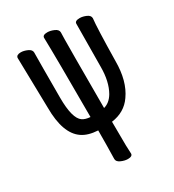

<svg xmlns="http://www.w3.org/2000/svg" viewBox="-178 -824 857 944"><g transform="rotate(-30 250.0 -352.0)"><path d="M269 17Q252 17 231.5 8Q211 -1 211 -17Q213 -95 213 -178Q157 -181 124 -204Q54 -252 54 -399L48 -685Q50 -701 75 -701Q92 -701 112 -692Q132 -683 132 -667Q131 -612 131 -411Q131 -293 169 -267Q185 -256 213 -254Q213 -597 210 -705Q210 -721 237 -721Q255 -721 275 -712Q295 -703 295 -687Q295 -675 294 -649.5Q293 -624 293 -259Q327 -268 349 -305Q380 -359 380 -443L382 -686Q382 -702 410 -702Q427 -702 446.5 -693.5Q466 -685 466 -669Q460 -621 457 -431Q457 -318 408 -249Q368 -191 293 -181L294 -46Q296 -16 296 1Q296 17 269 17Z"/></g></svg>

Font: LXGW WenKai Mono Medium
Style: Regular
Weight: 500
Monospace: yes
Designer: LXGW / Fontworks Inc.
Foundry: LXGW / Fontworks Inc.
Version: Version 1.520; June 14, 2025